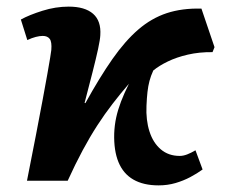

<svg xmlns="http://www.w3.org/2000/svg" viewBox="-20 -546 693 580"><path d="M459 14Q413.5 14 383 -3.5Q352.5 -21 338 -56Q323.5 -91 325 -143Q326 -168 331 -191Q336 -214 345.5 -239Q355 -264 369.5 -293Q344 -263.5 320.3 -232.7Q296.5 -202 274 -167.2Q251.5 -132.5 229.5 -91.5Q207.5 -50.5 184.5 0H61.5Q77 -77.5 88.7 -138.7Q100.5 -200 109 -245.5Q117.5 -291 123 -322.2Q128.5 -353.5 131.5 -371.5Q134.5 -389.5 135 -395Q137 -419.5 130.2 -428.5Q123.5 -437.5 109 -437.5Q100 -437.5 88.2 -434.5Q76.5 -431.5 62.5 -425L43 -487Q68.5 -501 108.3 -513.5Q148 -526 187.5 -526Q236.5 -526 261.3 -504.3Q286 -482.5 283 -439.5Q282.5 -427 276.3 -398Q270 -369 259.5 -327.8Q249 -286.5 235.5 -235L238 -234.5Q281 -312.5 319.5 -367.5Q358 -422.5 397.8 -456.8Q437.5 -491 483.8 -506.3Q530 -521.5 588.5 -520L628 -403.5L622 -388.5Q582 -389 547.5 -381Q513 -373 486.8 -360.2Q460.5 -347.5 443 -333Q435.5 -316.5 431.5 -301.2Q427.5 -286 425.5 -268.2Q423.5 -250.5 422.5 -226.5Q420.5 -183.5 431.5 -149Q442.5 -114.5 465.8 -94.8Q489 -75 523 -75Q533.5 -75 545.3 -79.5Q557 -84 570.5 -92L592 -34Q575.5 -22 554.8 -11Q534 0 510 7Q486 14 459 14Z"/></svg>

Font: Literata
Style: Italic
Weight: 400
Italic angle: -2°
Designer: Latin by Veronika Burian and Jose Scaglione. Greek by Irene Vlachou. Cyrillic by Vera Evstafieva
Foundry: TypeTogether
Version: Version 3.103;gftools[0.9.29]